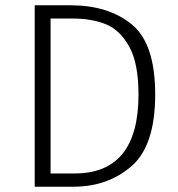

<svg xmlns="http://www.w3.org/2000/svg" viewBox="-20 -705 672 725"><path d="M566 -348Q566 -155 476.5 -77.5Q387 0 258 0H111V-685H247Q389 -685 477.5 -613Q566 -541 566 -348ZM171 -635V-50H262Q503 -50 503 -348Q503 -466 468 -529Q433 -592 379.5 -613.5Q326 -635 255 -635Z"/></svg>

Font: Fira Sans Light
Style: Regular
Weight: 300
Designer: bBox Type GmbH & Carrois Corporate GbR & Edenspiekermann AG
Foundry: bBox Type GmbH & Carrois Corporate GbR & Edenspiekermann AG
Version: Version 4.301